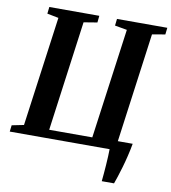

<svg xmlns="http://www.w3.org/2000/svg" viewBox="-101 -827 982 1101"><g transform="rotate(10 390.0 -277.0)"><path d="M566 188.5Q568 169 570.2 144Q572.5 119 574.2 92.8Q576 66.5 577.2 42.2Q578.5 18 578.5 0H-3L1.5 -37.5L71 -51.5L158.5 -690.5L92 -703.5L96.5 -743H387.5L383.5 -703.5L305 -690.5L218 -49.5H469L557 -691L486 -703.5L490.5 -743H783.5L779 -703.5L703.5 -690.5L617 -53.5H703.5Q697 -17 688.2 19.2Q679.5 55.5 670 88Q660.5 120.5 652 146.5Q643.5 172.5 637.5 188.5Z"/></g></svg>

Font: Merriweather 60pt
Style: Bold Italic
Weight: 700
Italic angle: -7.8°
Version: Version 2.101